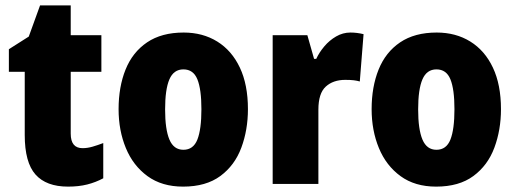

<svg xmlns="http://www.w3.org/2000/svg" viewBox="-20 -684 1919 714"><path d="M287 -133Q305 -133 324 -138.5Q343 -144 364 -152V-21Q336 -6 304.5 2Q273 10 233 10Q152 10 112 -35Q72 -80 72 -182V-417H13V-501L87 -548L129 -664H243V-553H357V-417H243V-187Q243 -133 287 -133Z M902 -278Q902 -201 877.5 -135Q853 -69 799.5 -29.5Q746 10 661 10Q582 10 528.5 -29Q475 -68 448 -133.5Q421 -199 421 -278Q421 -361 447 -425.5Q473 -490 527 -526.5Q581 -563 663 -563Q734 -563 788 -529.5Q842 -496 872 -432.5Q902 -369 902 -278ZM594 -277Q594 -203 610 -165Q626 -127 662 -127Q699 -127 714 -165Q729 -203 729 -278Q729 -352 714 -389Q699 -426 662 -426Q626 -426 610 -389Q594 -352 594 -277Z M1283 -563Q1307 -563 1332 -557L1318 -381Q1308 -384 1295.5 -385.5Q1283 -387 1264 -387Q1219 -387 1191.5 -362Q1164 -337 1164 -276V0H994V-553H1123L1148 -465H1156Q1167 -489 1186 -511.5Q1205 -534 1230 -548.5Q1255 -563 1283 -563Z M1843 -278Q1843 -201 1818.5 -135Q1794 -69 1740.5 -29.5Q1687 10 1602 10Q1523 10 1469.5 -29Q1416 -68 1389 -133.5Q1362 -199 1362 -278Q1362 -361 1388 -425.5Q1414 -490 1468 -526.5Q1522 -563 1604 -563Q1675 -563 1729 -529.5Q1783 -496 1813 -432.5Q1843 -369 1843 -278ZM1535 -277Q1535 -203 1551 -165Q1567 -127 1603 -127Q1640 -127 1655 -165Q1670 -203 1670 -278Q1670 -352 1655 -389Q1640 -426 1603 -426Q1567 -426 1551 -389Q1535 -352 1535 -277Z"/></svg>

Font: Noto Sans Khmer UI Condensed Black
Style: Regular
Weight: 900
Width: 3
Designer: Danh Hong and the Monotype Design Team
Foundry: Monotype Imaging Inc.
Version: Version 2.002; ttfautohint (v1.8.4.7-5d5b)